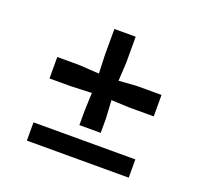

<svg xmlns="http://www.w3.org/2000/svg" viewBox="-102 -674 839 791"><g transform="rotate(20 318.0 -278.0)"><path d="M271.5 -134V-197L274.5 -276L184 -272.5H90V-366.5H184L274.5 -361L271.5 -441V-555.5H365V-441L360.5 -361L438.5 -366.5H547V-272.5H438.5L360.5 -276L365 -197V-134ZM90 0V-80H536.5V0Z"/></g></svg>

Font: Merriweather 20pt
Style: Bold
Weight: 700
Version: Version 2.100